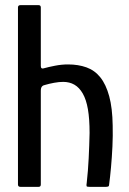

<svg xmlns="http://www.w3.org/2000/svg" viewBox="-20 -728 504 748"><path d="M50 -9Q50 -181 50 -354Q50 -527 50 -699Q50 -708 60 -708Q77 -708 95 -708Q113 -708 130 -708Q139 -708 139 -699Q139 -643 139 -585.5Q139 -528 139 -471Q139 -464 142.5 -462Q146 -460 151 -462Q169 -467 194.5 -472Q220 -477 245 -477Q285 -477 317 -465.5Q349 -454 371 -426.5Q393 -399 405.5 -353Q418 -307 419 -239Q420 -199 418 -157Q416 -115 412.5 -76.5Q409 -38 405 -8Q405 -3 401.5 -1.5Q398 0 391 0Q376 0 360.5 0Q345 0 330 0Q319 0 317.5 -2.5Q316 -5 318 -17Q323 -61 325.5 -111.5Q328 -162 329 -210Q329 -265 322.5 -302.5Q316 -340 302.5 -363.5Q289 -387 270 -398Q251 -409 226 -409Q210 -409 191 -405.5Q172 -402 155 -397Q148 -396 143.5 -391Q139 -386 139 -374V-9Q139 0 130 0H60Q50 0 50 -9Z"/></svg>

Font: Glory Medium
Style: Regular
Weight: 500
Designer: Robert Leuschke
Foundry: Robert Leuschke
Version: Version 1.011